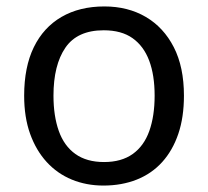

<svg xmlns="http://www.w3.org/2000/svg" viewBox="-20 -566 645 596"><path d="M551 -269Q551 -202 533.5 -150.5Q516 -99 483.5 -63Q451 -27 404.5 -8.5Q358 10 301 10Q248 10 203 -8.5Q158 -27 125 -63Q92 -99 73.5 -150.5Q55 -202 55 -269Q55 -358 85 -419.5Q115 -481 171 -513.5Q227 -546 304 -546Q377 -546 432.5 -513.5Q488 -481 519.5 -419.5Q551 -358 551 -269ZM146 -269Q146 -206 162.5 -159.5Q179 -113 214 -88Q249 -63 303 -63Q357 -63 392 -88Q427 -113 443.5 -159.5Q460 -206 460 -269Q460 -333 443 -378Q426 -423 391.5 -447.5Q357 -472 302 -472Q220 -472 183 -418Q146 -364 146 -269Z"/></svg>

Font: ubangla25
Style: Book
Weight: 400
Designer: Jelle Bosma - Monotype Design Team
Foundry: Monotype Imaging Inc.
Version: Version 2.003